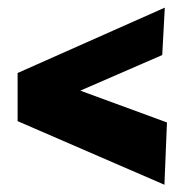

<svg xmlns="http://www.w3.org/2000/svg" viewBox="-20 -540 517 516"><path d="M27.3 -214.4V-343.8L422.9 -519.5L416 -392.1L195.8 -296.4L428.7 -210.9L421.9 -43.5Z"/></svg>

Font: Francois One
Style: Regular
Weight: 400
Designer: Vernon Adams
Foundry: vernon adams
Version: Version 1.000